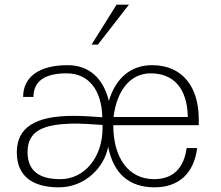

<svg xmlns="http://www.w3.org/2000/svg" viewBox="-20 -791 945 822"><path d="M98 -140C98 -234 169 -262 312 -262C329 -262 393 -258 419 -256V-242C419 -120 344 -24 238 -24C146 -24 98 -61 98 -140ZM466 -290C480 -404 538 -477 625 -477C723 -477 782 -413 784 -290ZM123 -376C124 -444 172 -477 265 -477C359 -477 415 -407 418 -289C384 -292 327 -295 294 -295C129 -295 52 -244 52 -139C52 -37 119 11 232 11C345 11 427 -75 443 -163C466 -46 534 11 642 11C747 11 811 -51 824 -157H779C767 -69 719 -24 640 -24C529 -24 465 -116 465 -255H831V-280C831 -417 763 -512 631 -512C545 -512 477 -462 446 -359C422 -456 362 -512 269 -512C151 -512 79 -464 79 -376ZM479 -771 372 -600H399L532 -771Z"/></svg>

Font: Perun ExtraLight
Style: Regular
Weight: 200
Foundry: Copyright (c) Stefan Peev, Context Ltd, 2016
Version: Version 1.089